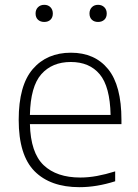

<svg xmlns="http://www.w3.org/2000/svg" viewBox="-20 -767 572 796"><path d="M309.5 9Q189 9 123.2 -57.2Q57.5 -123.5 57.5 -270Q57.5 -413 116 -480.8Q174.5 -548.5 274 -548.5Q373 -548.5 428.2 -480.5Q483.5 -412.5 483.5 -270V-252.5H104Q107 -133.5 161 -82.2Q215 -31 313 -31Q346.5 -31 382 -37.5Q417.5 -44 457.5 -56.5V-15.5Q380.5 9 309.5 9ZM273.5 -510Q196 -510 151.2 -459.2Q106.5 -408.5 104 -290.5H438.5Q436 -408 393.5 -459Q351 -510 273.5 -510ZM386.5 -676Q370.5 -676 360.8 -685.2Q351 -694.5 351 -711Q351 -727 360.8 -737Q370.5 -747 386.5 -747Q402.5 -747 412.5 -737Q422.5 -727 422.5 -711Q422.5 -694.5 412.5 -685.2Q402.5 -676 386.5 -676ZM163.5 -676Q147.5 -676 137.5 -685.2Q127.5 -694.5 127.5 -711Q127.5 -727 137.5 -737Q147.5 -747 163.5 -747Q179.5 -747 189.2 -737Q199 -727 199 -711Q199 -694.5 189.2 -685.2Q179.5 -676 163.5 -676Z"/></svg>

Font: Encode Sans Semi Expanded ExtraLight
Style: Regular
Weight: 200
Width: 6
Designer: Multiple Designers
Foundry: Impallari Type
Version: Version 3.000; ttfautohint (v1.8.3) -l 8 -r 50 -G 200 -x 14 